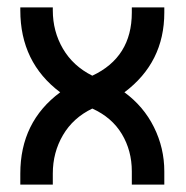

<svg xmlns="http://www.w3.org/2000/svg" viewBox="-20 -500 505 520"><path d="M337 -480H425V-466Q425 -331 317 -250Q369 -212 397 -155.5Q425 -99 425 -36V0H337V-36Q337 -92 310 -137Q283 -182 230 -206Q178 -181 150.5 -134Q123 -87 123 -30V0H35V-30Q35 -170 143 -250Q35 -331 35 -472V-480H123V-472Q123 -415 150.5 -368Q178 -321 230 -295Q337 -345 337 -466Z"/></svg>

Font: Baumans
Style: Regular
Weight: 400
Designer: Henadij Zarechnjuk
Foundry: Cyreal (www.cyreal.org)
Version: Version 001.001